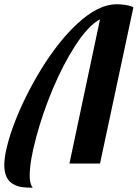

<svg xmlns="http://www.w3.org/2000/svg" viewBox="-50 -770 648 904"><path d="M17.1 99.6Q-29.8 76.7 -29.8 7.8Q-29.8 -28.8 -16.8 -81.3Q-3.9 -133.8 19.5 -194.8Q43 -255.9 75.2 -320.3Q107.4 -384.8 145 -445.8Q184.1 -509.3 227.5 -564.2Q271 -619.1 315.4 -659.7Q413.6 -750 499 -750Q517.6 -750 538.6 -747.1Q562.5 -743.7 578.1 -735.8L420.9 0H276.9L420.9 -679.2Q366.7 -650.4 305.2 -556.6Q247.6 -467.8 198.2 -350.6Q150.4 -235.8 120.6 -124.5Q89.8 -11.2 89.8 58.1Q89.8 95.7 104 113.8Q76.7 113.8 55.9 111.3Q35.2 108.9 17.1 99.6Z"/></svg>

Font: Pattaya
Style: Regular
Weight: 400
Designer: Pablo Impallari / Thai characters Designed by Thanarat Vachiruckul and Suppakit Chalermlarp
Foundry: Pablo Impallari
Version: Version 2.000